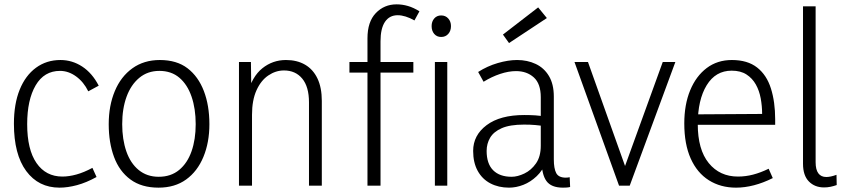

<svg xmlns="http://www.w3.org/2000/svg" viewBox="-20 -854 3887 883"><path d="M254 9Q157 9 100.5 -67.5Q44 -144 44 -285Q44 -376 70.5 -441.5Q97 -507 145.5 -542.5Q194 -578 258 -578Q312 -578 358 -548Q404 -518 434 -460L386 -434Q365 -477 330 -502.5Q295 -528 256 -528Q183 -528 144 -461.5Q105 -395 105 -283Q105 -166 148 -104Q191 -42 267 -42Q297 -42 331.5 -51.5Q366 -61 405 -82L424 -40Q377 -14 334 -2.5Q291 9 254 9Z M880 -283Q880 -354 861 -409.5Q842 -465 805 -496.5Q768 -528 713 -528Q659 -528 620.5 -496Q582 -464 562 -409Q542 -354 542 -283Q542 -213 561 -158Q580 -103 618 -72Q656 -41 710 -41Q766 -41 804 -72.5Q842 -104 861 -158.5Q880 -213 880 -283ZM943 -283Q943 -199 915.5 -132.5Q888 -66 836 -28.5Q784 9 709 9Q631 9 580 -28.5Q529 -66 504.5 -132Q480 -198 480 -283Q480 -368 508 -435Q536 -502 589 -540Q642 -578 715 -578Q793 -578 842.5 -540Q892 -502 917.5 -435.5Q943 -369 943 -283Z M1401 0V-383Q1401 -455 1370 -492.5Q1339 -530 1286 -530Q1248 -530 1214 -507Q1180 -484 1159.5 -438.5Q1139 -393 1139 -326V0H1079V-569H1134L1136 -420H1117Q1139 -502 1186.5 -540Q1234 -578 1295 -578Q1346 -578 1383 -556.5Q1420 -535 1440 -493Q1460 -451 1460 -390V0Z M1670 0V-678Q1670 -754 1708.5 -794Q1747 -834 1804 -834Q1830 -834 1856 -826.5Q1882 -819 1909 -802L1886 -760Q1865 -772 1845.5 -778Q1826 -784 1809 -784Q1771 -784 1750.5 -753.5Q1730 -723 1730 -664V0ZM1587 -520V-569H1881V-520Z M1980 0V-569H2037V0ZM2009 -684Q1989 -684 1977 -698Q1965 -712 1965 -734Q1965 -755 1977 -769Q1989 -783 2009 -783Q2029 -783 2041.5 -769Q2054 -755 2054 -734Q2054 -712 2041.5 -698Q2029 -684 2009 -684Z M2471 -115 2492 -110Q2476 -70 2448 -43.5Q2420 -17 2387 -4Q2354 9 2321 9Q2273 9 2235.5 -10.5Q2198 -30 2177 -68Q2156 -106 2156 -160Q2156 -232 2218 -278.5Q2280 -325 2391 -325Q2418 -325 2442 -323.5Q2466 -322 2489 -317V-273Q2464 -277 2441.5 -279Q2419 -281 2390 -281Q2325 -281 2287.5 -264.5Q2250 -248 2234 -220.5Q2218 -193 2218 -160Q2218 -101 2248 -71Q2278 -41 2333 -41Q2360 -41 2391.5 -56Q2423 -71 2445 -102.5Q2467 -134 2467 -184V-407Q2467 -469 2435 -498Q2403 -527 2353 -527Q2319 -527 2280 -514Q2241 -501 2204 -478L2179 -523Q2221 -550 2269 -564Q2317 -578 2358 -578Q2405 -578 2443.5 -560Q2482 -542 2504.5 -504.5Q2527 -467 2527 -410V-121Q2527 -79 2538 -58Q2549 -37 2582 -37Q2587 -37 2591 -37.5Q2595 -38 2600 -39L2602 6Q2594 8 2585.5 8.5Q2577 9 2569 9Q2515 9 2493 -21.5Q2471 -52 2471 -115ZM2321 -656 2293 -695 2455 -820 2495 -771Z M3028 -569H3086L2876 0H2827L2622 -569H2684L2863 -67H2846Z M3365 9Q3294 9 3240 -25Q3186 -59 3156.5 -125Q3127 -191 3127 -286Q3127 -373 3154 -438.5Q3181 -504 3230 -541Q3279 -578 3346 -578Q3418 -578 3462 -543.5Q3506 -509 3525.5 -447Q3545 -385 3545 -305V-280H3160L3161 -328L3485 -330Q3485 -366 3478.5 -401.5Q3472 -437 3456 -465.5Q3440 -494 3413 -511.5Q3386 -529 3345 -529Q3271 -529 3230 -462Q3189 -395 3189 -283Q3189 -166 3239.5 -104Q3290 -42 3374 -42Q3409 -42 3443.5 -51Q3478 -60 3515 -78L3534 -35Q3490 -13 3447.5 -2Q3405 9 3365 9Z M3673 -101V-825H3731V-108Q3731 -74 3743.5 -57Q3756 -40 3780 -40Q3790 -40 3801.5 -42.5Q3813 -45 3827 -50L3828 -3Q3814 2 3799.5 5Q3785 8 3770 8Q3727 8 3700 -19.5Q3673 -47 3673 -101Z"/></svg>

Font: Yaldevi Light
Style: Regular
Weight: 300
Designer: Sol Matas, Rajitha Manaperi, Kosala Senevirathne
Foundry: Mooniak
Version: Version 1.100